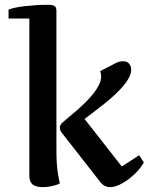

<svg xmlns="http://www.w3.org/2000/svg" viewBox="-20 -770 643 799"><path d="M15.6 -692.9V-730Q25.9 -734.4 44.7 -738.3Q63.5 -742.2 85.4 -744.6Q107.4 -747.1 130.6 -748.5Q153.8 -750 172.9 -750Q183.1 -750 190.9 -749.5Q198.7 -749 204.1 -746.6Q209.5 -744.1 212.2 -739Q214.8 -733.9 214.8 -724.1V-147Q214.8 -86.9 220.2 -53.7Q225.6 -20.5 229 -6.8Q222.2 -2.9 213.4 -0.2Q204.6 2.4 195.1 4.6Q185.5 6.8 176 7.8Q166.5 8.8 158.7 8.8Q146.5 8.8 136 6.6Q125.5 4.4 117.9 -1Q110.4 -6.3 106.2 -15.4Q102.1 -24.4 102.1 -38.1V-692.9ZM525.9 -479Q525.9 -463.4 516.4 -445.8Q506.8 -428.2 491 -409.9Q475.1 -391.6 454.8 -373Q434.6 -354.5 412.8 -337.2Q391.1 -319.8 370.1 -304Q349.1 -288.1 332 -274.9L486.8 -77.1L559.1 -124L578.6 -94.2Q569.8 -77.6 553.5 -59.3Q537.1 -41 517.3 -25.9Q497.6 -10.7 476.6 -1Q455.6 8.8 438 8.8Q426.8 8.8 415.8 3.4Q404.8 -2 396 -14.2L235.8 -219.2Q233.9 -221.7 232.4 -224.6Q229 -230.5 229 -237.8Q229 -243.2 231.4 -248.8Q233.9 -254.4 239.7 -259.8Q250 -269 266.1 -282.2Q282.2 -295.4 300 -311Q317.9 -326.7 335.9 -344.5Q354 -362.3 368.4 -380.4Q382.8 -398.4 391.8 -416.5Q400.9 -434.6 400.9 -451.2Q400.9 -464.4 397 -474.1Q421.9 -486.3 436.8 -494.4Q451.7 -502.4 460.9 -507.1Q470.2 -511.7 477.1 -513.4Q483.9 -515.1 492.7 -515.1Q509.3 -515.1 517.6 -504.6Q525.9 -494.1 525.9 -479Z"/></svg>

Font: Artifika
Style: Medium
Weight: 500
Designer: Yulya Zhdanova | Cyreal.org
Foundry: Yulya Zhdanova | Cyreal
Version: Version 1.000